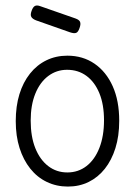

<svg xmlns="http://www.w3.org/2000/svg" viewBox="-20 -673 496 707"><path d="M230 14Q188 14 152.5 -3Q117 -20 91.5 -52Q66 -84 52 -128Q38 -172 38 -227Q38 -282 51.5 -326Q65 -370 90.5 -402Q116 -434 151 -451Q186 -468 228 -468Q285 -468 328 -438.5Q371 -409 395 -355.5Q419 -302 419 -228Q419 -172 405 -127.5Q391 -83 366 -51.5Q341 -20 306.5 -3Q272 14 230 14ZM228 -38Q268 -38 298.5 -61.5Q329 -85 346 -128.5Q363 -172 363 -230Q363 -288 346 -329.5Q329 -371 298.5 -393.5Q268 -416 227 -416Q188 -416 157.5 -393Q127 -370 110 -328Q93 -286 93 -229Q93 -170 110 -127.5Q127 -85 157.5 -61.5Q188 -38 228 -38ZM238 -554 113 -598Q100 -603 95.5 -610.5Q91 -618 96 -632Q101 -647 108.5 -651Q116 -655 129 -650L258 -605Q272 -600 275 -592Q278 -584 273 -570Q268 -555 260.5 -552Q253 -549 238 -554Z"/></svg>

Font: Fredoka SemiCondensed Light
Style: Regular
Weight: 300
Width: 4
Designer: Ben Nathan
Foundry: Milena B. Brandão, Ben Nathan
Version: Version 2.001